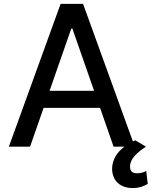

<svg xmlns="http://www.w3.org/2000/svg" viewBox="-20 -747 773 978"><path d="M343 -601.2H348.7L558.6 0H666.5L403.1 -727.3H288.7L25.2 0H133.2ZM157.7 -197.4H533.7V-284.4H157.7ZM655.9 210.9C691.1 210.9 716.6 199.6 732.6 189.6L724.8 123.9C714.8 129.3 698.9 135.7 678.6 135.7C651.6 135.7 642.4 122.9 642.4 101.2C642.4 60.4 680.4 28.8 723.4 0L669 -32.3C610.8 -5.7 576.7 27.7 561.4 63.6C554 81.7 550.4 99.4 551.1 117.2C554 178.3 596.6 210.9 655.9 210.9Z"/></svg>

Font: Inter 465
Style: Regular
Weight: 400
Designer: Rasmus Andersson
Foundry: rsms
Version: Version 3.019;Glyphs 3.1.2 (3151)